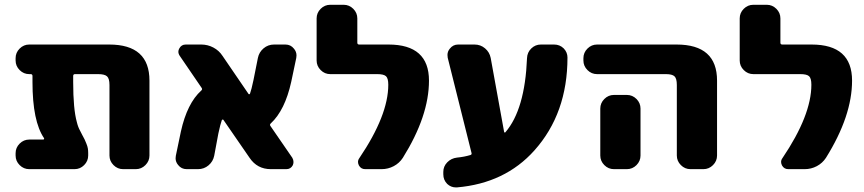

<svg xmlns="http://www.w3.org/2000/svg" viewBox="-20 -735 3648 811"><path d="M611.3 -78.1Q611.3 -54.7 594.2 -37.6Q577.1 -20.5 553.7 -20.5H500Q476.6 -20.5 459.5 -37.6Q442.4 -54.7 442.4 -78.1V-376Q442.4 -403.3 432.1 -412.6Q421.9 -421.9 394.5 -421.9H296.9Q289.1 -421.9 289.1 -414.1V-388.7Q289.1 -274.4 304.7 -218.8Q309.6 -198.2 318.4 -182.6Q319.3 -179.7 327.1 -165.5Q335 -151.4 337.4 -146Q339.8 -140.6 344.7 -128.9Q349.6 -117.2 351.1 -107.9Q352.5 -98.6 352.5 -88.9V-78.1Q352.5 -54.7 335.4 -37.6Q318.4 -20.5 294.9 -20.5H103.5Q80.1 -20.5 63 -37.6Q45.9 -54.7 45.9 -78.1V-87.9Q45.9 -111.3 63 -128.4Q80.1 -145.5 103.5 -145.5H162.1Q165 -145.5 166 -147.5Q167 -149.4 166 -151.4Q117.2 -222.7 117.2 -388.7V-414.1Q117.2 -421.9 109.4 -421.9H103.5Q80.1 -421.9 63 -439Q45.9 -456.1 45.9 -479.5V-489.3Q45.9 -512.7 63 -529.8Q80.1 -546.9 103.5 -546.9H441.4Q611.3 -546.9 611.3 -394.5Z M1214.8 -68.4Q1219.7 -59.6 1219.7 -50.8Q1219.7 -43.9 1216.8 -37.1Q1208 -20.5 1189.5 -20.5H1124Q1066.4 -20.5 1034.2 -68.4L923.8 -228.5Q922.9 -230.5 920.4 -230Q918 -229.5 917 -227.5Q911.1 -211.9 902.3 -170.9L884.8 -77.1Q879.9 -52.7 860.8 -36.6Q841.8 -20.5 816.4 -20.5H768.6Q746.1 -20.5 732.4 -38.1Q721.7 -50.8 721.7 -66.4Q721.7 -71.3 722.7 -77.1L744.1 -179.7Q770.5 -298.8 830.1 -352.5Q835.9 -357.4 832 -363.3L739.3 -499Q733.4 -507.8 733.4 -516.6Q733.4 -523.4 737.3 -530.3Q746.1 -546.9 764.6 -546.9H830.1Q857.4 -546.9 881.3 -534.2Q905.3 -521.5 919.9 -499L1029.3 -338.9Q1030.3 -336.9 1032.7 -336.9Q1035.2 -336.9 1036.1 -339.8Q1042 -355.5 1050.8 -397.5L1069.3 -490.2Q1074.2 -514.6 1093.3 -530.8Q1112.3 -546.9 1137.7 -546.9H1185.5Q1208 -546.9 1221.7 -529.3Q1232.4 -516.6 1232.4 -501Q1232.4 -496.1 1231.4 -490.2L1210 -388.7Q1183.6 -269.5 1124 -213.9Q1118.2 -209 1122.1 -203.1Z M1522.5 -20.5Q1504.9 -20.5 1496.1 -36.1Q1492.2 -43.9 1492.2 -50.8Q1492.2 -59.6 1498 -67.4Q1620.1 -248 1620.1 -377Q1620.1 -404.3 1610.4 -413.1Q1600.6 -421.9 1574.2 -421.9H1375Q1351.6 -421.9 1334.5 -439Q1317.4 -456.1 1317.4 -479.5V-657.2Q1317.4 -680.7 1334.5 -697.8Q1351.6 -714.8 1375 -714.8H1431.6Q1455.1 -714.8 1472.2 -697.8Q1489.3 -680.7 1489.3 -657.2V-554.7Q1489.3 -546.9 1497.1 -546.9H1621.1Q1792 -546.9 1792 -394.5Q1792 -245.1 1681.6 -68.4Q1667 -45.9 1643.1 -33.2Q1619.1 -20.5 1591.8 -20.5Z M2109.4 -177.7Q2109.4 -175.8 2111.8 -175.3Q2114.3 -174.8 2115.2 -176.8Q2197.3 -272.5 2206.1 -489.3Q2207 -513.7 2224.1 -530.3Q2241.2 -546.9 2264.6 -546.9H2320.3Q2344.7 -546.9 2361.3 -530.3Q2377 -513.7 2377 -492.2Q2377 -255.9 2237.3 -99.6Q2113.3 39.1 1910.2 56.6Q1907.2 56.6 1905.3 56.6Q1884.8 56.6 1869.1 42Q1852.5 25.4 1852.5 1V-8.8Q1852.5 -32.2 1869.1 -49.3Q1885.7 -66.4 1910.2 -69.3Q1941.4 -72.3 1966.8 -80.1Q1973.6 -82 1971.7 -88.9L1871.1 -491.2Q1870.1 -497.1 1870.1 -502.9Q1870.1 -517.6 1879.9 -529.3Q1893.6 -546.9 1915 -546.9H1984.4Q2009.8 -546.9 2028.8 -530.8Q2047.9 -514.6 2052.7 -490.2Z M2502 -421.9Q2478.5 -421.9 2461.4 -439Q2444.3 -456.1 2444.3 -479.5V-489.3Q2444.3 -512.7 2461.4 -529.8Q2478.5 -546.9 2502 -546.9H2837.9Q3008.8 -546.9 3008.8 -394.5V-78.1Q3008.8 -54.7 2991.7 -37.6Q2974.6 -20.5 2951.2 -20.5H2896.5Q2873 -20.5 2856 -37.6Q2838.9 -54.7 2838.9 -78.1V-376Q2838.9 -403.3 2829.1 -412.6Q2819.3 -421.9 2793 -421.9ZM2627.9 -334Q2651.4 -334 2668.5 -316.9Q2685.5 -299.8 2685.5 -276.4V-185.5V-78.1Q2685.5 -54.7 2668.5 -37.6Q2651.4 -20.5 2627.9 -20.5H2573.2Q2549.8 -20.5 2532.7 -37.6Q2515.6 -54.7 2515.6 -78.1V-185.5V-276.4Q2515.6 -299.8 2532.7 -316.9Q2549.8 -334 2573.2 -334Z M3309.6 -20.5Q3292 -20.5 3283.2 -36.1Q3279.3 -43.9 3279.3 -50.8Q3279.3 -59.6 3285.2 -67.4Q3407.2 -248 3407.2 -377Q3407.2 -404.3 3397.5 -413.1Q3387.7 -421.9 3361.3 -421.9H3162.1Q3138.7 -421.9 3121.6 -439Q3104.5 -456.1 3104.5 -479.5V-657.2Q3104.5 -680.7 3121.6 -697.8Q3138.7 -714.8 3162.1 -714.8H3218.8Q3242.2 -714.8 3259.3 -697.8Q3276.4 -680.7 3276.4 -657.2V-554.7Q3276.4 -546.9 3284.2 -546.9H3408.2Q3579.1 -546.9 3579.1 -394.5Q3579.1 -245.1 3468.8 -68.4Q3454.1 -45.9 3430.2 -33.2Q3406.2 -20.5 3378.9 -20.5Z"/></svg>

Font: Gen Jyuu Gothic Heavy
Style: Bold
Weight: 900
Designer: [Source Han Sans]
Ryoko NISHIZUKA  (kana & ideographs); Paul D. Hunt (Latin, Greek & Cyrillic); Wenlong ZHANG  (bopomofo
Version: Version 1.002.20150607